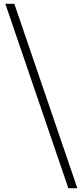

<svg xmlns="http://www.w3.org/2000/svg" viewBox="-20 -806 434 1003"><path d="M8 -786H55L384 177H337Z"/></svg>

Font: Kinto Sans Light
Style: Regular
Weight: 300
Designer: Authors: Ryoko NISHIZUKA  (kana & ideographs); Paul D. Hunt (Latin, Greek & Cyrillic); Wenlong ZHANG  (bopomofo); Sandol
Foundry: Adobe Systems Incorporated, ookami Inc.
Version: Version 0.001